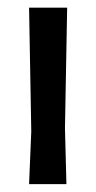

<svg xmlns="http://www.w3.org/2000/svg" viewBox="-20 -470 246 490"><path d="M149.5 0H54.2L59.8 -134.6L54.2 -450.5H151.4L145.8 -143Z"/></svg>

Font: Gurajada
Style: Regular
Weight: 400
Designer: Purushoth Kumar Guthula
Foundry: SiliconAndhra, USA.
Version: Version 1.0.3; ttfautohint (v1.2.42-39fb)